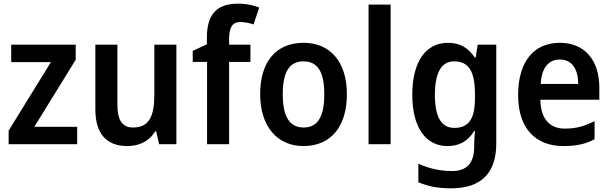

<svg xmlns="http://www.w3.org/2000/svg" viewBox="-20 -785 3324 1045"><path d="M400 0V-95H167L392 -460V-542H41V-447H257L27 -74V0Z M940 -542H820V-271C820 -154 793 -91 704 -91C645 -91 619 -132 619 -215V-542H499V-189C499 -56 561 10 673 10C736 10 793 -16 824 -70H830L846 0H940Z M1343 -448V-542H1227V-578C1228 -636 1245 -665 1288 -665C1315 -665 1339 -659 1360 -652L1391 -744C1362 -756 1323 -765 1276 -765C1168 -765 1106 -716 1106 -580V-544L1029 -508V-448H1107V0H1227V-448Z M1868 -272C1868 -453 1773 -552 1633 -552C1481 -552 1396 -448 1396 -272C1396 -99 1488 10 1631 10C1784 10 1868 -100 1868 -272ZM1519 -272C1519 -391 1553 -451 1632 -451C1711 -451 1745 -391 1745 -272C1745 -153 1711 -91 1633 -91C1553 -91 1519 -154 1519 -272Z M2106 0V-760H1986V0Z M2419 -552C2296 -552 2224 -448 2224 -269C2224 -94 2295 10 2416 10C2477 10 2525 -14 2561 -72H2565C2563 -52 2561 -22 2561 0V13C2561 104 2519 146 2441 146C2379 146 2316 133 2257 106V207C2311 230 2367 240 2435 240C2601 240 2681 155 2681 -4V-542H2580L2569 -472H2564C2527 -528 2479 -552 2419 -552ZM2451 -451C2530 -451 2565 -400 2565 -271V-250C2565 -135 2529 -89 2453 -89C2382 -89 2347 -148 2347 -268C2347 -389 2382 -451 2451 -451Z M3027 -552C2887 -552 2800 -452 2800 -267C2800 -89 2892 10 3047 10C3117 10 3166 -1 3216 -27V-126C3162 -98 3115 -85 3054 -85C2970 -85 2923 -140 2921 -242H3242V-308C3242 -458 3162 -552 3027 -552ZM3027 -461C3095 -461 3127 -406 3127 -328H2923C2928 -418 2967 -461 3027 -461Z"/></svg>

Font: Noto Sans Gurmukhi SemiCondensed SemiBold
Style: Regular
Weight: 600
Width: 4
Designer: Jelle Bosma - Monotype Design Team
Foundry: Monotype Imaging Inc.
Version: Version 2.004